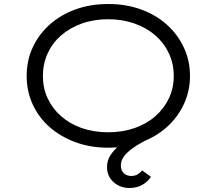

<svg xmlns="http://www.w3.org/2000/svg" viewBox="-20 -727 1081 958"><path d="M626 211Q579 211 546.5 181.5Q514 152 514 107Q514 73 532 46Q550 19 580 -5Q610 -29 646.5 -49Q683 -69 721 -87L745 -48Q718 -32 689.5 -17Q661 -2 637 16Q613 34 598 54Q583 74 583 99Q583 123 597.5 137Q612 151 635 151Q653 151 666.5 143Q680 135 689 123L733 155Q719 178 691.5 194.5Q664 211 626 211ZM520 10Q431 10 356.5 -17.5Q282 -45 227.5 -93Q173 -141 143 -206.5Q113 -272 113 -348Q113 -425 143 -490Q173 -555 227.5 -604Q282 -653 356.5 -680Q431 -707 520 -707Q609 -707 683.5 -680Q758 -653 812.5 -604Q867 -555 897.5 -489.5Q928 -424 928 -348Q928 -273 897.5 -207.5Q867 -142 812.5 -93Q758 -44 683.5 -17Q609 10 520 10ZM520 -67Q591 -67 651.5 -88Q712 -109 755.5 -147.5Q799 -186 823 -237Q847 -288 847 -348Q847 -408 823 -460Q799 -512 755.5 -550Q712 -588 651.5 -609.5Q591 -631 520 -631Q448 -631 388 -609.5Q328 -588 284.5 -550Q241 -512 217.5 -460Q194 -408 194 -348Q194 -288 217.5 -237Q241 -186 284.5 -147.5Q328 -109 388 -88Q448 -67 520 -67Z"/></svg>

Font: Lexend Tera Light
Style: Regular
Weight: 300
Designer: Bonnie Shaver-Troup, Thomas Jockin
Foundry: Lexend
Version: Version 1.007